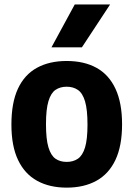

<svg xmlns="http://www.w3.org/2000/svg" viewBox="-20 -828 596 858"><path d="M278 10.5Q201.5 10.5 146 -20Q90.5 -50.5 60.8 -112.8Q31 -175 31 -271.5Q31 -369 60.2 -431.8Q89.5 -494.5 145 -525Q200.5 -555.5 278 -555.5Q356 -555.5 411.5 -524.8Q467 -494 496.2 -431Q525.5 -368 525.5 -272.5Q525.5 -176 495.8 -113.2Q466 -50.5 410.5 -20Q355 10.5 278 10.5ZM278 -104.5Q307.5 -104.5 328.2 -118.8Q349 -133 360 -169Q371 -205 371 -271Q371 -338.5 360 -375.2Q349 -412 328 -426.2Q307 -440.5 278 -440.5Q249 -440.5 228.2 -426.5Q207.5 -412.5 196.5 -376Q185.5 -339.5 185.5 -273Q185.5 -206 196.5 -169.5Q207.5 -133 228 -118.8Q248.5 -104.5 278 -104.5ZM210 -616.5 314 -808H472L346 -616.5Z"/></svg>

Font: Encode Sans SemiCondensed
Style: Bold
Weight: 700
Width: 4
Designer: Multiple Designers
Foundry: Impallari Type
Version: Version 3.002